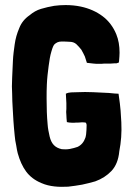

<svg xmlns="http://www.w3.org/2000/svg" viewBox="-20 -722 521 758"><path d="M249 15C268 13 286 10 304 7C322 3 339 -1 356 -6C381 -15 403 -29 420 -47C437 -65 448 -91 451 -125C458 -161 461 -198 459 -239C457 -272 457 -291 448 -352C441 -352 429 -353 410 -355C391 -356 370 -357 348 -358C326 -359 305 -359 286 -358C267 -357 253 -359 240 -352L242 -315V-292C241 -284 241 -276 242 -268C242 -260 243 -251 244 -240C253 -237 275 -237 280 -238C287 -238 295 -238 302 -239C309 -239 314 -239 318 -238C320 -237 321 -234 322 -229C322 -219 321 -198 320 -192C319 -185 318 -181 317 -178C311 -161 301 -149 286 -142C277 -139 267 -136 256 -134C245 -132 234 -132 224 -133C197 -139 183 -154 176 -183C172 -200 169 -216 168 -231C165 -263 164 -297 164 -333C164 -352 164 -371 165 -389C166 -414 169 -438 172 -461C175 -484 178 -503 183 -519C183 -521 190 -542 194 -546C202 -554 211 -558 222 -558C233 -558 244 -558 255 -557C265 -557 274 -554 281 -548C288 -541 295 -534 301 -526C306 -517 311 -508 315 -499C318 -489 321 -481 323 -474C333 -473 342 -472 349 -471C356 -470 364 -470 371 -470C378 -470 385 -470 392 -471H417C428 -472 435 -472 440 -472L449 -475L450 -481C451 -493 452 -504 452 -514C452 -541 448 -565 439 -587C427 -616 409 -640 385 -658C361 -676 332 -689 299 -696C280 -700 260 -702 239 -702C224 -702 209 -701 194 -699C176 -696 159 -692 142 -687C125 -682 110 -673 97 -662C78 -649 64 -632 56 -611C47 -590 41 -569 38 -547C35 -526 32 -504 31 -482C30 -459 29 -437 28 -416C28 -404 27 -392 27 -381C27 -371 28 -361 28 -351C28 -332 29 -314 30 -297C31 -280 32 -262 33 -245C34 -228 36 -208 38 -187C39 -174 41 -161 44 -148C46 -135 48 -124 50 -117C58 -88 69 -64 83 -45C97 -26 117 -10 144 1C160 8 177 12 195 14C212 16 230 16 249 15Z"/></svg>

Font: Londrina Solid CC
Style: CC
Weight: 400
Designer: Marcelo Magalhaes
Foundry: Tipos Pereira
Version: Version 1.003;FEAKit 1.0